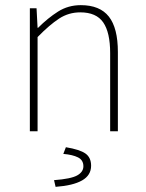

<svg xmlns="http://www.w3.org/2000/svg" viewBox="-20 -510 566 746"><path d="M96 0V-478H122L126 -402H128Q166 -440 205.5 -465Q245 -490 294 -490Q368 -490 403 -445.5Q438 -401 438 -308V0H408V-304Q408 -384 381 -423Q354 -462 292 -462Q247 -462 210 -438Q173 -414 126 -366V0ZM196 216 190 190Q256 185 280 171.5Q304 158 304 136Q304 112 283 101.5Q262 91 226 88L236 62Q290 71 312 86.5Q334 102 334 134Q334 171 299 191Q264 211 196 216Z"/></svg>

Font: Source Sans 3
Style: Regular
Weight: 200
Designer: Paul D. Hunt
Foundry: Adobe
Version: Version 3.046;hotconv 1.0.118;makeotfexe 2.5.65603